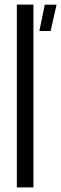

<svg xmlns="http://www.w3.org/2000/svg" viewBox="-20 -820 267 840"><path d="M53.7 0V-800H126.2V0ZM152.2 -684.4 176 -799.6H227.5L201.4 -684.4Z"/></svg>

Font: Big Shoulders Display SC Thin
Style: Regular
Weight: 100
Designer: Patric King
Foundry: XO Type Co
Version: Version 2.002